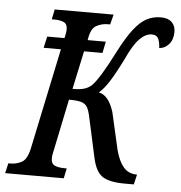

<svg xmlns="http://www.w3.org/2000/svg" viewBox="-70 -769 771 819"><g transform="rotate(5 315.5 -360.0)"><path d="M-18 0 -8 -43H2Q28 -43 50 -55.5Q72 -68 82 -114L173 -547H99L110 -596H184Q190 -619 190 -634Q190 -657 174.5 -664Q159 -671 134 -671H123L132 -714H384L373 -671H363Q337 -671 314 -658.5Q291 -646 284 -600L283 -596H361L351 -547H272L237 -383Q272 -383 291 -390Q310 -397 322 -410Q336 -425 357.5 -460Q379 -495 411 -558Q443 -620 470.5 -655.5Q498 -691 525.5 -705.5Q553 -720 586 -720Q617 -720 633 -704.5Q649 -689 649 -663Q649 -630 631.5 -610Q614 -590 590 -589Q590 -609 583 -626.5Q576 -644 554 -644Q528 -644 502 -618Q476 -592 447 -528Q414 -462 392 -428Q370 -394 350 -378Q393 -370 415 -299L451 -141Q463 -94 484.5 -68.5Q506 -43 541 -43H543L533 0H493Q430 0 399.5 -19Q369 -38 356 -98L319 -267Q313 -297 304.5 -311.5Q296 -326 278 -331Q260 -336 226 -336L180 -114Q178 -107 176.5 -97.5Q175 -88 175 -80Q175 -57 191 -50Q207 -43 232 -43H242L233 0Z"/></g></svg>

Font: Noto Serif ExtraCondensed Medium
Style: Italic
Weight: 500
Width: 2
Italic angle: -12°
Designer: Monotype Design Team
Foundry: Monotype Imaging Inc.
Version: Version 2.013; ttfautohint (v1.8.4.7-5d5b)